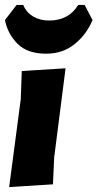

<svg xmlns="http://www.w3.org/2000/svg" viewBox="-22 -752 394 776"><path d="M320 -732 352 -671Q328 -613 280 -574Q232 -535 164 -535Q89 -535 49 -575Q9 -615 -2 -671L45 -732H72Q84 -702 112 -685.5Q140 -669 176 -669Q256 -669 294 -732ZM243 -476 197 -116 192 -7 15 4 62 -352 66 -465Z"/></svg>

Font: Alegreya Sans Black
Style: Italic
Weight: 900
Italic angle: -7°
Designer: Juan Pablo del Peral
Foundry: Huerta Tipografica
Version: Version 2.007